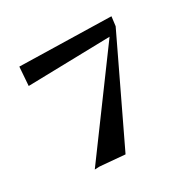

<svg xmlns="http://www.w3.org/2000/svg" viewBox="-131 -787 870 858"><g transform="rotate(-30 304.0 -357.5)"><path d="M283 -69 155 -80 130 -79 484 -560 61 -550 68 -646 537 -635 531 -587Z"/></g></svg>

Font: Xiangcui Kesong Xiangcui Kesong
Style: Regular
Weight: 400
Version: Version 1.501;March 28, 2024;FontCreator 14.0.0.2814 64-bit